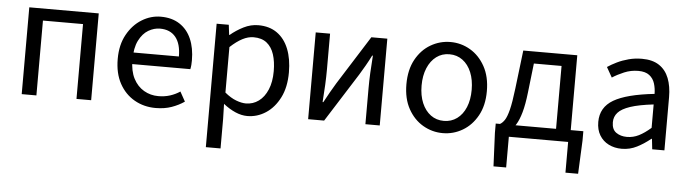

<svg xmlns="http://www.w3.org/2000/svg" viewBox="-45 -682 3842 1071"><g transform="rotate(5 1876.0 -146.5)"><path d="M82 0V-486.1H470.9V0H388.7V-419.1H164.3V0Z M832.4 12Q766.8 12 713.7 -18.3Q660.5 -48.6 629.4 -105.5Q598.4 -162.5 598.4 -242.9Q598.4 -322.1 630.1 -379.2Q661.7 -436.4 711.8 -467.2Q761.8 -498 817.9 -498Q880.3 -498 923.5 -469.7Q966.8 -441.5 989.1 -390.3Q1011.4 -339.2 1011.4 -270Q1011.4 -257.5 1010.5 -245.2Q1009.6 -232.9 1006.9 -220.8H657.3V-285.6H937.2Q937.2 -356.4 906.7 -393.9Q876.1 -431.3 819.1 -431.3Q785.7 -431.3 754 -412.7Q722.3 -394 701.5 -352.8Q680.7 -311.5 680.7 -243.7Q680.7 -181.8 702.4 -139.9Q724.2 -98 761.1 -76.6Q797.9 -55.3 841.7 -55.3Q877.2 -55.3 907.4 -65Q937.7 -74.8 962.7 -91.6L992.6 -37.7Q961.3 -16 921.7 -2Q882.1 12 832.4 12Z M1131 205.1V-486.1H1199L1205.9 -430H1208.6Q1241.7 -457.9 1281.6 -478Q1321.6 -498.1 1363.6 -498.1Q1426.4 -498.1 1469.3 -467.5Q1512.1 -437 1534.2 -381.3Q1556.3 -325.5 1556.3 -250.4Q1556.3 -167.6 1526.7 -109Q1497 -50.4 1449.2 -19.2Q1401.3 12 1345.8 12Q1312.9 12 1278.7 -2.9Q1244.5 -17.8 1211.1 -44.3L1213.3 40.5V205.1ZM1331.6 -57.2Q1371.8 -57.2 1403.4 -80.3Q1434.9 -103.3 1453.1 -146.5Q1471.4 -189.7 1471.4 -249.7Q1471.4 -303.3 1458.3 -343.7Q1445.2 -384 1417.1 -406.5Q1389 -428.9 1343.2 -428.9Q1312.8 -428.9 1281 -412.3Q1249.2 -395.8 1213.3 -362.5V-107.8Q1246.6 -80.2 1277.3 -68.7Q1308 -57.2 1331.6 -57.2Z M1685.9 0V-486H1766.2V-284.1Q1766.2 -244.1 1764 -198.9Q1761.7 -153.8 1757.9 -102.1H1761.9Q1776.3 -128.8 1793.5 -159.5Q1810.8 -190.2 1824.5 -212.2L1997.3 -486H2086.8V0H2006.5V-202.5Q2006.5 -241.3 2008.6 -286.7Q2010.8 -332.2 2014.8 -384.5H2010.8Q1997.1 -357 1979.8 -326.5Q1962.6 -296.1 1948.2 -273.1L1775.4 0Z M2440.2 12Q2380.6 12 2329.1 -18.1Q2277.7 -48.1 2246.3 -105Q2214.9 -161.9 2214.9 -242.4Q2214.9 -323.5 2246.3 -380.8Q2277.7 -438 2329.1 -468Q2380.6 -498.1 2440.2 -498.1Q2499.7 -498.1 2550.9 -468Q2602 -438 2633.7 -380.8Q2665.4 -323.5 2665.4 -242.4Q2665.4 -161.9 2633.7 -105Q2602 -48.1 2550.9 -18.1Q2499.7 12 2440.2 12ZM2440.2 -56.5Q2482 -56.5 2513.8 -79.7Q2545.6 -102.9 2563 -144.8Q2580.4 -186.7 2580.4 -242.4Q2580.4 -298.1 2563 -340.3Q2545.6 -382.6 2513.8 -406.1Q2482 -429.6 2440.2 -429.6Q2398.4 -429.6 2366.9 -406.1Q2335.4 -382.6 2317.6 -340.3Q2299.9 -298.1 2299.9 -242.4Q2299.9 -186.7 2317.6 -144.8Q2335.4 -102.9 2366.9 -79.7Q2398.4 -56.5 2440.2 -56.5Z M2809.7 0V172H2738.8L2730.4 -14.9V-67H3221V-14.9L3212.6 172H3141.7V0ZM3068.2 -24.7V-419.1H2913.2L2894.3 -254.8Q2886.7 -187.5 2874.2 -143.3Q2861.6 -99.1 2845.5 -73.3Q2829.3 -47.5 2810.7 -35Q2792.2 -22.6 2772.7 -18.8L2754.3 -67Q2767.8 -74.3 2779.8 -92Q2791.8 -109.7 2802.4 -151.1Q2812.9 -192.4 2822.2 -270.8L2848 -486.1H3150.4V-24.7Z M3442.3 12Q3401.6 12 3369.2 -4.3Q3336.8 -20.5 3318.1 -51.5Q3299.4 -82.4 3299.4 -126.2Q3299.4 -208 3371.4 -250.2Q3443.4 -292.3 3598.7 -309Q3598.5 -339.5 3590 -367Q3581.5 -394.6 3559.5 -411.7Q3537.4 -428.9 3497.9 -428.9Q3456.1 -428.9 3419.1 -413.4Q3382 -397.9 3352.9 -379L3321 -435.4Q3343.3 -450.4 3373 -464.9Q3402.7 -479.4 3437.9 -488.7Q3473.1 -498 3512.1 -498Q3571.2 -498 3608.4 -473.3Q3645.6 -448.6 3663.2 -403.6Q3680.8 -358.6 3680.8 -297.7V0H3612.5L3606.1 -57.9H3602.8Q3567.7 -29.1 3527.8 -8.5Q3487.9 12 3442.3 12ZM3465.2 -56.5Q3500.6 -56.5 3532.1 -72.3Q3563.6 -88.1 3598.7 -118.9V-249.9Q3517 -240.4 3469.3 -224.5Q3421.6 -208.6 3401 -185.6Q3380.5 -162.7 3380.5 -131.5Q3380.5 -91.2 3405.3 -73.8Q3430.1 -56.5 3465.2 -56.5Z"/></g></svg>

Font: SourceSans3VF
Style: Regular
Weight: 200
Designer: Paul D. Hunt
Foundry: Adobe
Version: Version 3.052;hotconv 1.1.0;makeotfexe 2.6.0